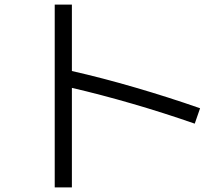

<svg xmlns="http://www.w3.org/2000/svg" viewBox="-20 -775 978 841"><path d="M294.9 -390.1V45.9H219.7V-754.9H294.9V-463.9Q426.8 -434.1 571.8 -391.8Q716.8 -349.6 856.4 -300.8L833 -233.4Q696.8 -280.8 559.1 -320.8Q421.4 -360.8 294.9 -390.1Z"/></svg>

Font: Pretendard
Style: Regular
Weight: 400
Designer: Base glyphs from Inter by Rasmus Andersson; Hangeul glyphs from Noto Sans CJK(Source Han Sans) by Jang Soo-young and Kan
Foundry: Kil Hyung-jin
Version: Version 1.309